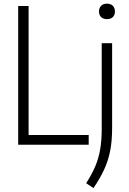

<svg xmlns="http://www.w3.org/2000/svg" viewBox="-20 -772 686 1024"><path d="M77 0V-740H132.5V-52H453V0ZM478.5 231 439.5 205Q469.5 158.5 487.8 115.8Q506 73 514.2 25Q522.5 -23 522.5 -84V-541.5H578V-89.5Q578 -21.5 567.8 31.5Q557.5 84.5 535.5 132Q513.5 179.5 478.5 231ZM550.5 -670Q530.5 -670 519.2 -681Q508 -692 508 -710.5Q508 -729.5 519.2 -741Q530.5 -752.5 550.5 -752.5Q570.5 -752.5 581.8 -741Q593 -729.5 593 -710.5Q593 -692 581.8 -681Q570.5 -670 550.5 -670Z"/></svg>

Font: Encode Sans Condensed Light
Style: Regular
Weight: 300
Width: 3
Designer: Multiple Designers
Foundry: Impallari Type
Version: Version 3.000; ttfautohint (v1.8.3) -l 8 -r 50 -G 200 -x 14 